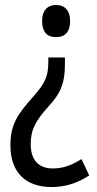

<svg xmlns="http://www.w3.org/2000/svg" viewBox="-20 -318 393 775"><path d="M263 -233C263 -276 241 -298 206 -298C174 -298 150 -278 150 -233C150 -186 173 -168 206 -168C241 -168 263 -188 263 -233ZM242 -86H175V-67C175 -12 163 17 115 71C53 141 22 182 22 269C22 375 81 437 188 437C245 437 295 420 340 390L309 324C272 347 238 362 193 362C136 362 104 328 104 264C104 205 123 170 179 108C228 55 242 12 242 -58Z"/></svg>

Font: Noto Sans Khmer UI Condensed
Style: Regular
Weight: 400
Width: 3
Designer: Danh Hong and the Monotype Design Team
Foundry: Monotype Imaging Inc.
Version: Version 2.002